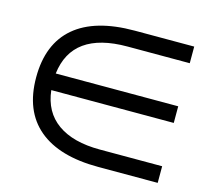

<svg xmlns="http://www.w3.org/2000/svg" viewBox="-88 -748 875 792"><g transform="rotate(15 349.5 -352.0)"><path d="M394 -61Q227 -61 139 -135Q51 -209 51 -352Q51 -495 138 -569Q225 -643 394 -643H648V-572H382Q147 -572 125 -388H648V-317H125Q135 -226 201 -179Q267 -132 382 -132H648V-61Z"/></g></svg>

Font: hex115
Style: Regular
Weight: 400
Designer: Monotype Design Team
Foundry: Monotype Imaging Inc.
Version: Version 2.013